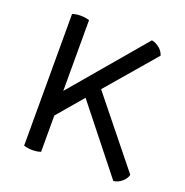

<svg xmlns="http://www.w3.org/2000/svg" viewBox="-133 -855 951 989"><g transform="rotate(20 342.5 -360.5)"><path d="M146 7Q124 7 100 0V-722Q121 -729 146 -729Q169 -729 193 -722V-334L533 -735Q556 -731 575.5 -715Q595 -699 602 -676L373 -409L665 -46Q661 -25 640 -7Q619 11 594 14L313 -340L193 -199V0Q172 7 146 7Z"/></g></svg>

Font: Borel
Style: Regular
Weight: 400
Designer: Rosalie Wagner
Foundry: ANRT
Version: Version 1.007; ttfautohint (v1.8.4.7-5d5b)